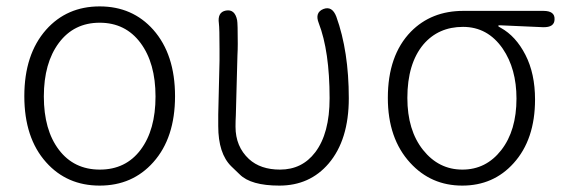

<svg xmlns="http://www.w3.org/2000/svg" viewBox="-20 -567 1767 600"><path d="M124 -60Q56 -136 56 -266.5Q56 -397 124 -474Q189 -547 291.5 -547Q394 -547 459 -474Q527 -397 527 -266.5Q527 -136 459 -60Q394 13 291.5 13Q189 13 124 -60ZM164 -99Q211 -37 292 -37Q373 -37 419.5 -99Q466 -161 466 -265.5Q466 -370 419 -433Q372 -496 291.5 -496Q211 -496 164 -433Q117 -370 117 -265.5Q117 -161 164 -99Z M853 13Q764 13 729 -22Q716 -35 703 -47Q662 -87 662 -173Q662 -191 662 -209L666 -377Q666 -395 666 -413Q666 -479 664 -494Q659 -529 686 -534Q714 -539 721 -504Q723 -495 723 -430Q723 -412 722 -394L717 -207Q716 -189 716 -171Q716 -109 758 -70Q794 -37 855 -37Q924 -37 965 -91Q1010 -150 1010 -260Q1010 -407 976 -495Q963 -528 991 -539Q1018 -549 1031 -515Q1070 -407 1070 -260Q1070 -130 1007 -56Q948 13 853 13Z M1262 -58Q1192 -134 1192 -261Q1192 -394 1264 -468Q1328 -533 1428 -533H1678Q1714 -533 1713 -507Q1713 -481 1677 -482L1542 -488Q1537 -488 1537 -486Q1537 -484 1545 -480Q1592 -454 1622 -395.5Q1652 -337 1652 -256Q1652 -131 1585 -57Q1522 13 1424.5 13Q1327 13 1262 -58ZM1594 -259Q1594 -352 1551 -415Q1504 -483 1427 -483Q1350 -483 1303 -428Q1253 -368 1253 -261Q1253 -160 1302 -98.5Q1351 -37 1425 -37Q1499 -37 1546.5 -98Q1594 -159 1594 -259Z"/></svg>

Font: Resource Han Rounded KR Light
Style: Regular
Weight: 300
Designer: Cyano Hao (round all glyphs); Ryoko NISHIZUKA 西塚涼子 (kana, bopomofo & ideographs); Paul D. Hunt (Latin, Greek & Cyrillic)
Foundry: Cyano Hao
Version: 0.990